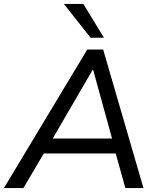

<svg xmlns="http://www.w3.org/2000/svg" viewBox="-46 -957 804 977"><path d="M-26 0 398 -705H479L684 0H592L536 -200L573 -176H144L191 -200L73 0ZM425 -601 210 -231 189 -252H552L530 -231L428 -601ZM415 -765 279 -937H378L483 -765Z"/></svg>

Font: Mulish ExtraLight Medium
Style: Italic
Weight: 500
Italic angle: -9°
Version: Version 3.603